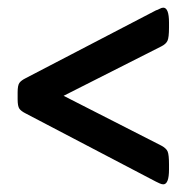

<svg xmlns="http://www.w3.org/2000/svg" viewBox="-20 -489 488 501"><path d="M406 -8Q402 -8 396.5 -10.5Q391 -13 387 -15L47 -193Q35 -199 30.5 -205.5Q26 -212 26 -230V-248Q26 -266 30.5 -272.5Q35 -279 47 -285L387 -462Q391 -463 396.5 -466Q402 -469 406 -469Q421 -469 421 -430V-417Q421 -391 417 -382.5Q413 -374 401 -368L146 -239L401 -109Q414 -102 417.5 -93.5Q421 -85 421 -60V-47Q421 -8 406 -8Z"/></svg>

Font: Asap Condensed SemiBold
Style: Regular
Weight: 600
Width: 3
Designer: Pablo Cosgaya
Foundry: Omnibus-Type
Version: Version 3.001; ttfautohint (v1.8.4.7-5d5b)